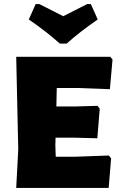

<svg xmlns="http://www.w3.org/2000/svg" viewBox="-20 -927 581 947"><path d="M428 -907 462 -831Q372 -769 309 -712H275Q212 -769 122 -831L156 -907H174Q194 -897 233 -877Q272 -857 292 -847Q311 -857 351 -877Q391 -897 410 -907ZM517 -160 528 -146 516 0H60L70 -190L60 -647H524L535 -633L522 -487L363 -493H260L258 -402H357L461 -405L472 -391L460 -245L344 -248H254L253 -210L255 -154H351Z"/></svg>

Font: Alegreya Sans SC Black
Style: Regular
Weight: 900
Designer: Juan Pablo del Peral
Foundry: Huerta Tipografica
Version: Version 2.007